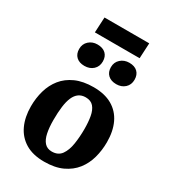

<svg xmlns="http://www.w3.org/2000/svg" viewBox="-223 -1039 1038 1167"><g transform="rotate(30 295.5 -455.5)"><path d="M277.5 15.5Q198 15.5 145.5 -16.2Q93 -48 66.7 -104.8Q40.5 -161.5 40.5 -236.5Q40.5 -294.5 55.5 -347Q70.5 -399.5 103 -440Q135.5 -480.5 187.8 -504Q240 -527.5 314 -527.5Q391.5 -527.5 444 -497.3Q496.5 -467 523.3 -411Q550 -355 550 -277.5Q550 -220.5 535.5 -167.8Q521 -115 488.8 -74Q456.5 -33 404.5 -8.7Q352.5 15.5 277.5 15.5ZM287 -61Q331.5 -61 353.8 -92.3Q376 -123.5 383.7 -173.3Q391.5 -223 391.5 -278.5Q391.5 -328 384.5 -366.5Q377.5 -405 358.3 -427.5Q339 -450 302.5 -450Q274.5 -450 254.8 -436Q235 -422 223 -394.5Q211 -367 205.8 -326.3Q200.5 -285.5 200.5 -232Q200.5 -180.5 208.5 -142Q216.5 -103.5 235.5 -82.3Q254.5 -61 287 -61ZM120 -685Q120 -720 144.2 -742Q168.5 -764 203.5 -764Q241.5 -764 262.3 -744.3Q283 -724.5 283 -690Q283 -654.5 259.3 -632.7Q235.5 -611 198.5 -611Q162 -611 141 -630.7Q120 -650.5 120 -685ZM342.5 -685.5Q342.5 -720.5 367 -742.5Q391.5 -764.5 427 -764.5Q464.5 -764.5 485 -744.8Q505.5 -725 505.5 -690.5Q505.5 -655 481.8 -633.2Q458 -611.5 422 -611.5Q385 -611.5 363.8 -631.2Q342.5 -651 342.5 -685.5ZM158 -927H472L466.5 -819.5H152.5Z"/></g></svg>

Font: Literata
Style: Italic
Weight: 400
Italic angle: -2°
Designer: Latin by Veronika Burian and Jose Scaglione. Greek by Irene Vlachou. Cyrillic by Vera Evstafieva
Foundry: TypeTogether
Version: Version 3.103;gftools[0.9.29]